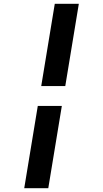

<svg xmlns="http://www.w3.org/2000/svg" viewBox="-20 -843 540 1006"><path d="M196 -392 267 -823H393L322 -392ZM107 143 178 -288H304L233 143Z"/></svg>

Font: Iosevka Extrabold Oblique
Style: Regular
Weight: 800
Italic angle: -9°
Monospace: yes
Designer: Belleve Invis
Foundry: Belleve Invis
Version: Version 32.5.0; ttfautohint (v1.8.4)